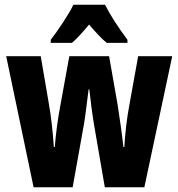

<svg xmlns="http://www.w3.org/2000/svg" viewBox="-20 -786 748 806"><path d="M421 -766H288C271 -729 222 -656 193 -619V-606H282C301 -622 326 -649 354 -683C382 -650 406 -624 428 -606H515V-619C477 -670 443 -722 421 -766ZM375 -261 420 0H586L703 -550H560L523 -345C512 -287 505 -224 502 -169H498C493 -217 484 -280 474 -345L438 -550H271L234 -347C221 -278 214 -220 210 -169H206C202 -232 194 -302 184 -357L151 -550H6L121 0H285L332 -262C339 -301 345 -360 352 -411H355C360 -366 367 -308 375 -261Z"/></svg>

Font: Noto Sans Thai Looped ExtraCondensed ExtraBold
Style: Regular
Weight: 800
Width: 2
Designer: Sasikarn Vongin, Ben Mitchell
Foundry: The Fontpad Ltd
Version: Version 1.001